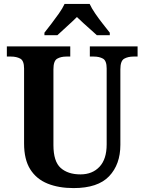

<svg xmlns="http://www.w3.org/2000/svg" viewBox="-20 -951 738 981"><path d="M356 10Q280 10 223 -13Q166 -36 134.5 -86Q103 -136 103 -218V-601Q103 -641 83.5 -651.5Q64 -662 36 -662H15V-714H339V-662H319Q291 -662 272 -651Q253 -640 253 -597V-210Q253 -126 290 -93Q327 -60 391 -60Q452 -60 488.5 -99Q525 -138 525 -213V-601Q525 -641 506 -651.5Q487 -662 459 -662H439V-714H683V-662H662Q634 -662 614.5 -651Q595 -640 595 -597V-211Q595 -111 537.5 -50.5Q480 10 356 10ZM207 -784Q222 -803 242 -829Q262 -855 281 -882Q300 -909 310 -931H438Q448 -909 466.5 -882Q485 -855 505.5 -829Q526 -803 541 -784V-771H475Q463 -782 444.5 -798.5Q426 -815 406.5 -832.5Q387 -850 373 -864Q352 -843 322 -816Q292 -789 273 -771H207Z"/></svg>

Font: Noto Serif Devanagari SemiCondensed
Style: Bold
Weight: 700
Width: 4
Designer: Universal Thirst, Indian Type Foundry and the Monotype Design Team
Foundry: Monotype Imaging Inc.
Version: Version 2.004; ttfautohint (v1.8.4.7-5d5b)